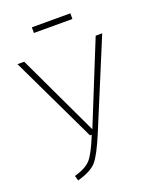

<svg xmlns="http://www.w3.org/2000/svg" viewBox="-156 -926 816 1022"><g transform="rotate(-20 252.0 -415.0)"><path d="M371 -808H153V-840H371ZM494 -682 291 -193Q245 -82 214 -46.5Q183 -11 106 10L98 -18Q162 -36 190 -66.5Q218 -97 257 -194H247L14 -682H52L270 -220L457 -682Z"/></g></svg>

Font: Fira Sans UltraLight
Style: Regular
Weight: 200
Designer: Carrois Corporate & Edenspiekermann AG
Foundry: Carrois Corporate GbR & Edenspiekermann AG
Version: Version 4.106;PS 004.106;hotconv 1.0.70;makeotf.lib2.5.58329